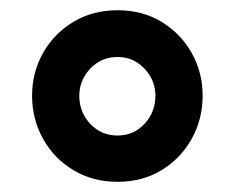

<svg xmlns="http://www.w3.org/2000/svg" viewBox="-20 -689 461 377"><path d="M210.9 -332Q162.1 -332 124 -355Q85.9 -377.9 64.5 -416.5Q43 -455.1 43 -501Q43 -546.9 64.5 -585Q85.9 -623 124 -646Q162.1 -668.9 210.9 -668.9Q259.8 -668.9 297.4 -646Q335 -623 356.4 -585Q377.9 -546.9 377.9 -501Q377.9 -455.1 356.4 -416.5Q335 -377.9 297.4 -355Q259.8 -332 210.9 -332ZM210.9 -422.9Q242.2 -422.9 263.7 -445.8Q285.2 -468.8 285.2 -501Q285.2 -531.2 263.7 -554.2Q242.2 -577.1 210.9 -577.1Q178.7 -577.1 157.2 -554.2Q135.7 -531.2 135.7 -501Q135.7 -468.8 157.2 -445.8Q178.7 -422.9 210.9 -422.9Z"/></svg>

Font: Sen SemiBold
Style: Regular
Weight: 600
Designer: Kosal Sen, Philatype
Foundry: Philatype
Version: Version 2.000;gftools[0.9.31]